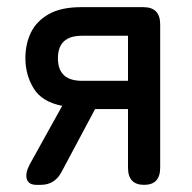

<svg xmlns="http://www.w3.org/2000/svg" viewBox="-20 -517 536 537"><path d="M82 0Q60 0 55 -16Q50 -32 63 -57L154 -221Q97 -232 74 -270Q51 -308 51 -354Q51 -394 66.5 -426Q82 -458 116.5 -477.5Q151 -497 207 -497H381Q428 -497 428 -449V-48Q428 0 383 0Q338 0 338 -48V-212H246L151 -34Q132 0 94 0ZM209 -291H338V-417H209Q142 -417 142 -354Q142 -291 209 -291Z"/></svg>

Font: Zen Maru Gothic Medium
Style: Regular
Weight: 500
Designer: Yoshimichi Ohira
Foundry: Positype
Version: Version 1.001